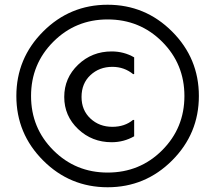

<svg xmlns="http://www.w3.org/2000/svg" viewBox="-20 -780 908 810"><path d="M706 -103Q593 10 434 10Q275 10 162 -103Q49 -216 49 -375Q49 -534 162 -647Q275 -760 434 -760Q593 -760 706 -647Q819 -534 819 -375Q819 -216 706 -103ZM434 -52Q570 -52 664 -146Q758 -240 758 -375Q758 -510 664 -604Q570 -698 434 -698Q299 -698 205 -604Q111 -510 111 -375Q111 -240 205 -146Q299 -52 434 -52ZM451 -180Q368 -180 309.5 -235.5Q251 -291 251 -371Q251 -451 309.5 -507Q368 -563 451 -563Q503 -563 546 -538V-468L542 -467Q504 -498 454 -498Q399 -498 361.5 -463Q324 -428 324 -371Q324 -315 361.5 -280Q399 -245 454 -245Q506 -245 541 -274H546V-205Q502 -180 451 -180Z"/></svg>

Font: Orkney Medium
Style: Regular
Weight: 500
Designer: Samuel Oakes and Alfredo Marco Pradil
Foundry: Alfredo Marco Pradil
Version: 1.0; ttfautohint (v1.5)